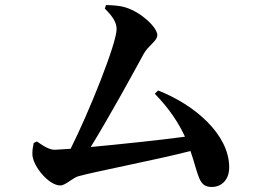

<svg xmlns="http://www.w3.org/2000/svg" viewBox="-20 -750 1040 764"><path d="M114 -181C111 -164 108 -153 109 -133C112 -88 174 -12 220 -12C241 -12 271 -44 293 -49C366 -69 597 -113 738 -149C772 -50 769 -6 823 -6C859 -6 892 -32 892 -84C892 -215 755 -333 609 -390L596 -377C656 -315 691 -260 716 -206C620 -193 459 -176 341 -165C416 -287 503 -446 552 -536C570 -569 606 -587 606 -610C606 -641 542 -701 481 -720C452 -729 424 -729 402 -730L397 -716C430 -683 444 -660 444 -634C444 -577 334 -303 261 -158L198 -154C179 -154 158 -165 127 -187Z"/></svg>

Font: Noto Serif KR
Style: Bold
Weight: 700
Designer: Ryoko NISHIZUKA 西塚涼子 (kana & ideographs); Frank Grießhammer (Latin, Greek & Cyrillic); Wenlong ZHANG 张文龙 (bopomofo); San
Foundry: Adobe
Version: Version 2.001;hotconv 1.1.0;makeotfexe 2.6.0